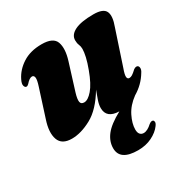

<svg xmlns="http://www.w3.org/2000/svg" viewBox="-158 -583 888 926"><g transform="rotate(-30 286.0 -120.0)"><path d="M541.5 -136Q552.5 -136 554.8 -124Q557 -112 547 -97.5Q518 -49 467.5 -19Q425.5 11.5 405.5 51.5Q385.5 91.5 385.5 124.5Q385.5 142.5 393.2 151Q401 159.5 413 159.5Q424 159.5 435.8 153.2Q447.5 147 458 137Q471.5 126 480.5 129.5Q485.5 131.5 486.5 139.2Q487.5 147 478.5 159Q460.5 184 426.2 201Q392 218 348.5 218Q248 218 248 149.5Q248 111.5 273.8 78Q299.5 44.5 363 10Q293 8.5 293 -48.5Q293 -67 301 -90.2Q309 -113.5 318 -137Q268 -53.5 209.5 -21.8Q151 10 100 10Q44 10 29.8 -30.5Q15.5 -71 37 -135L86 -288Q96.5 -320 94.5 -333.2Q92.5 -346.5 81.5 -346.5Q67.5 -346.5 48 -324Q41 -317 35.5 -317Q27 -317 23.5 -328.5Q20 -340 30.5 -361Q51 -403 94 -430.5Q137 -458 199.5 -458Q264 -458 277.2 -420.8Q290.5 -383.5 271.5 -322.5L225.5 -175Q215.5 -142.5 218 -127.2Q220.5 -112 238.5 -112Q259.5 -112 285.2 -141.8Q311 -171.5 334.5 -235.5Q347.5 -270 353.5 -296.5Q359.5 -323 359.5 -340Q359.5 -354 354.5 -365.5Q349.5 -377 349.5 -393Q349.5 -423.5 384.5 -440.8Q419.5 -458 488 -458Q543 -458 555 -431.2Q567 -404.5 547 -351.5L484 -161.5Q472.5 -130 473.8 -117.5Q475 -105 486 -105Q493.5 -105 502.2 -110.2Q511 -115.5 527 -130.5Q535 -136 541.5 -136Z"/></g></svg>

Font: Fraunces 144pt Soft Black
Style: Italic
Weight: 900
Italic angle: -16°
Version: Version 1.000;[b76b70a41]